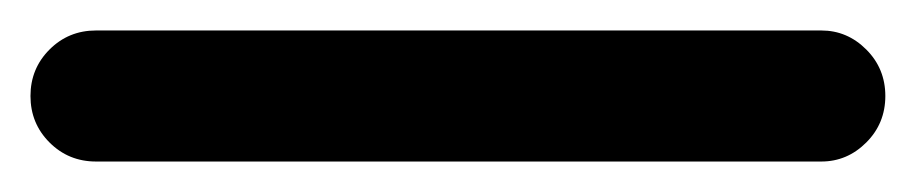

<svg xmlns="http://www.w3.org/2000/svg" viewBox="-60 -20 601 126"><path d="M3 86Q-15 86 -27.5 73.5Q-40 61 -40 43Q-40 25 -27.5 12.5Q-15 0 3 0H479Q496 0 508.5 12.5Q521 25 521 43Q521 61 508.5 73.5Q496 86 479 86Z"/></svg>

Font: Comfortaa Medium
Style: Regular
Weight: 500
Designer: Johan Aakerlund
Foundry: Johan Aakerlund
Version: Version 3.104; ttfautohint (v1.8.1.43-b0c9)